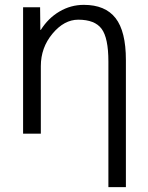

<svg xmlns="http://www.w3.org/2000/svg" viewBox="-20 -550 608 790"><path d="M75 -520H145L146 -427H148Q178 -475 224.5 -502.5Q271 -530 325 -530Q413 -530 455.5 -475.5Q498 -421 498 -303V220H426V-297Q426 -394 398 -431.5Q370 -469 302 -469Q244 -469 196 -411.5Q148 -354 148 -278V0H75Z"/></svg>

Font: Mplus 1p
Style: Regular
Weight: 400
Version: Version 1.061